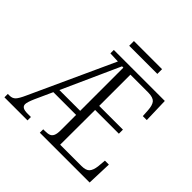

<svg xmlns="http://www.w3.org/2000/svg" viewBox="-208 -1040 1235 1235"><g transform="rotate(45 409.5 -422.5)"><path d="M-1 -31H15Q40 -31 55 -46.5Q70 -62 91 -109L352 -679L281 -682V-713H745L750 -544H714L711 -594Q708 -639 692 -657Q676 -675 633 -676H469V-392H685V-355H469L468 -38H662Q702 -38 718 -55.5Q734 -73 739 -112L744 -169H780L774 0H321V-31H336Q362 -31 376 -36.5Q390 -42 397.5 -58Q405 -74 405 -106V-246H198L144 -127Q124 -81 124 -63Q124 -47 137 -39Q150 -31 178 -31H209V0H-1ZM405 -283V-676H393L216 -283ZM332 -845H588V-802H332Z"/></g></svg>

Font: Noto Serif NarrowLight
Style: Regular
Weight: 300
Width: 4
Designer: Monotype Design Team
Foundry: Monotype Imaging Inc.
Version: Version 1.001